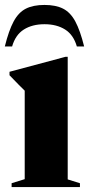

<svg xmlns="http://www.w3.org/2000/svg" viewBox="-20 -757 363 777"><path d="M254 -527V-31L303.5 -15.5V0H27V-15.5L80 -32V-390Q71 -399 56 -413.8Q41 -428.5 18.5 -452.5V-466.5L244.5 -527ZM160 -659Q110.5 -659 76.5 -637.5Q42.5 -616 29 -569H-0.5Q15.5 -633.5 35.2 -670.2Q55 -707 84.8 -722Q114.5 -737 160 -737Q205.5 -737 235.2 -722Q265 -707 284.8 -670.2Q304.5 -633.5 320.5 -569H291Q277.5 -616 243.5 -637.5Q209.5 -659 160 -659Z"/></svg>

Font: Newsreader 72pt
Style: Bold
Weight: 700
Designer: Hugues Gentile
Foundry: Production Type
Version: Version 1.003; ttfautohint (v1.8.3)